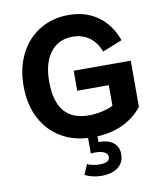

<svg xmlns="http://www.w3.org/2000/svg" viewBox="-100 -800 948 1116"><g transform="rotate(-10 373.5 -242.0)"><path d="M354.5 -394.5V-276.4H541V-155.3Q527.3 -147 502.9 -139.6Q478.5 -132.3 450.9 -127.9Q423.3 -123.5 398.4 -123.5Q300.3 -123.5 251.7 -181.6Q203.1 -239.7 203.1 -356Q203.1 -466.8 250.5 -528.6Q297.9 -590.3 382.3 -590.3Q439 -590.3 480.5 -560.3Q522 -530.3 542.5 -474.6L659.2 -521Q625 -616.2 553 -667.5Q481 -718.8 381.8 -718.8Q284.2 -718.8 209.7 -673.1Q135.3 -627.4 93.8 -545.7Q52.2 -463.9 52.2 -356Q52.2 -246.6 95 -165Q137.7 -83.5 215.1 -38.8Q292.5 5.9 396.5 5.9Q462.9 5.9 517.1 -8.8Q571.3 -23.4 614.7 -52Q658.2 -80.6 691.4 -121.1V-394.5ZM542.5 131.3Q542.5 86.9 511.7 62.7Q481 38.6 424.3 38.6V-0.5H369.1V96.7Q376 95.7 382.8 95.5Q389.6 95.2 396.5 95.2Q430.2 95.2 449.5 105.5Q468.8 115.7 468.8 134.3Q468.8 168 410.2 168Q368.2 168 336.4 153.3L311 212.9Q356.9 235.4 408.7 235.4Q470.7 235.4 506.6 207.5Q542.5 179.7 542.5 131.3Z"/></g></svg>

Font: Estedad-FD-VF Thin
Style: Regular
Weight: 100
Designer: Amin Abedi
Version: Version 5.0